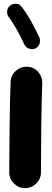

<svg xmlns="http://www.w3.org/2000/svg" viewBox="-20 -910 272 1014"><path d="M123.5 -557.6H119.6C98.6 -557.6 79.6 -550.3 63 -535.2C45.9 -520 37.1 -501 36.1 -478C31.2 -360.4 28.8 -102.1 28.8 0C28.8 22.9 37.1 42.5 53.7 59.1C69.8 75.2 89.4 83.5 112.3 83.5C135.3 83.5 155.3 75.2 171.9 59.1C188 42.5 196.3 22.9 196.3 0C196.3 -99.6 198.2 -360.8 203.1 -470.2V-474.1C203.1 -495.6 195.8 -514.6 180.7 -531.2C165.5 -547.9 146.5 -556.6 123.5 -557.6ZM34.2 -880.9C16.1 -866.7 17.6 -849.6 17.6 -845.7C17.6 -836.4 20.5 -827.6 26.4 -819.8C49.8 -789.6 87.4 -722.7 108.4 -675.8C117.7 -654.8 139.2 -650.4 149.4 -650.4C155.3 -650.4 160.6 -651.4 166 -653.8C187 -663.1 191.4 -684.1 191.4 -695.3C191.4 -701.2 190.4 -706.5 188 -711.9C175.8 -738.3 161.6 -766.6 145 -796.4C128.4 -826.2 111.8 -852.1 94.7 -873.5C87.4 -882.8 80.6 -888.2 73.7 -889.2C66.4 -889.6 62 -890.1 60.5 -890.1C50.8 -890.1 42 -887.2 34.2 -880.9Z"/></svg>

Font: Mikhak Black
Style: Regular
Weight: 900
Designer: Amin Abedi
Version: Version 3.2